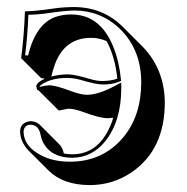

<svg xmlns="http://www.w3.org/2000/svg" viewBox="-20 -459 530 545"><path d="M301.3 -125Q292.5 -123.5 284.7 -123.5Q263.2 -123.5 214.8 -141.6Q191.4 -149.9 176.8 -150.4Q169.9 -150.4 158.7 -147.5Q149.9 -145.5 146.5 -145.5L89.8 -202.1Q87.4 -202.6 86.4 -203.6Q83.5 -207.5 83 -214.8Q85 -225.6 107.4 -235.8L96.7 -237.3L40 -293.9Q48.3 -356.4 50.8 -426.8Q77.1 -426.8 137.2 -435.5Q162.1 -439 191.9 -439Q272.5 -438 327.6 -383.8L384.3 -327.1Q446.8 -263.2 447.8 -168.5Q447.8 -34.7 354 29.8Q300.3 66.4 234.4 66.4Q159.2 65.9 118.2 25.4L61.5 -31.2Q37.6 -56.2 37.1 -85.9Q37.1 -106.4 57.1 -113.3Q62.5 -114.7 66.9 -115.2Q83 -114.3 92.8 -105L149.4 -48.3Q158.2 -38.6 161.1 -23.4Q172.9 -21 185.1 -21Q264.2 -21 298.3 -114.7Q299.8 -120.6 301.3 -125ZM125.5 -241.7Q148.4 -247.6 170.9 -248Q191.9 -248 234.9 -234.9Q254.4 -229 271 -229Q296.4 -229.5 313 -235.8Q306.6 -297.9 282.7 -342.3Q261.7 -351.6 238.8 -351.6Q164.1 -351.6 136.2 -277.3Q130.4 -261.7 125.5 -241.7ZM322.8 -236.8 323.7 -229.5 316.9 -226.6Q297.4 -218.8 271 -219.2Q252.9 -219.2 210 -231.9Q189 -237.8 170.9 -237.8Q125.5 -237.8 97.7 -218.8Q94.2 -216.3 92.8 -214.8Q92.8 -212.9 93.3 -212.4Q94.2 -212.4 97.2 -213.4Q111.3 -216.8 120.1 -216.8Q138.7 -216.8 183.6 -199.7Q209.5 -189.9 228 -189.9Q260.7 -190.4 309.1 -216.8L324.2 -224.6V-208Q324.2 -115.7 278.8 -58.1Q241.2 -11.7 185.1 -11.2Q126 -11.2 102.5 -54.2Q97.2 -64.9 95.2 -76.2Q89.8 -104.5 66.9 -105Q51.3 -105 47.4 -89.8Q46.9 -87.4 46.9 -85.9Q46.9 -43.9 96.7 -18.1Q131.3 0 178.2 0Q271.5 0 329.6 -68.8Q380.9 -130.4 380.9 -225.1Q380.9 -320.3 316.9 -380.4Q264.6 -428.7 191.9 -429.2Q166 -429.2 107.4 -420.4Q85.4 -417.5 60.5 -417Q58.1 -354.5 51.3 -302.2L59.6 -301.3Q81.1 -389.2 135.3 -410.2Q156.7 -418 182.1 -418Q273.4 -418 309.1 -305.2Q319.3 -272.5 322.8 -236.8Z"/></svg>

Font: Linux Biolinum Shadow O
Style: Bold
Weight: 700
Designer: Philipp H. Poll
Foundry: Philipp H. Poll
Version: Version 0.9.2